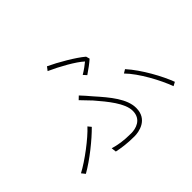

<svg xmlns="http://www.w3.org/2000/svg" viewBox="-143 -975 1242 1242"><g transform="rotate(-45 478.0 -353.5)"><path d="M300 -254C249 -198 132 -109 56 -69L76 -44C159 -91 261 -174 318 -232ZM904 -58C874 -138 806 -264 734 -344L709 -329C776 -261 847 -129 878 -44ZM315 -9C353 -1 402 7 470 7C510 7 608 -9 608 -115C608 -198 539 -281 464 -365C444 -388 421 -416 402 -435L380 -414L445 -346C506 -275 579 -188 579 -118C579 -39 510 -22 470 -22C398 -22 355 -30 311 -43ZM534 -489C567 -511 600 -536 620 -554L613 -579C564 -621 457 -683 390 -714L371 -689C445 -656 544 -601 586 -562C571 -549 541 -527 514 -511Z"/></g></svg>

Font: Kinto Sans Thin
Style: Regular
Weight: 100
Designer: Authors: Ryoko NISHIZUKA  (kana & ideographs); Paul D. Hunt (Latin, Greek & Cyrillic); Wenlong ZHANG  (bopomofo); Sandol
Foundry: Adobe Systems Incorporated, ookami Inc.
Version: Version 0.001